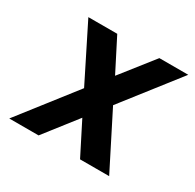

<svg xmlns="http://www.w3.org/2000/svg" viewBox="-117 -627 766 754"><g transform="rotate(30 266.5 -250.0)"><path d="M257 -146 331 0H463L337 -249L533 -500H402L286 -353L211 -500H80L205 -250L10 0H143Z"/></g></svg>

Font: Unageo
Style: SemiBold-Italic
Weight: 600
Designer: Richard Sepsi
Foundry: Richard Sepsi
Version: Version 2.000